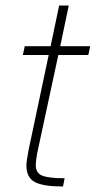

<svg xmlns="http://www.w3.org/2000/svg" viewBox="-20 -678 348 698"><path d="M76 -77Q76 -91 84 -133L157 -478H63L70 -510H164L195 -658H230L199 -510H308L301 -478H192L115 -120Q110 -92 110 -78Q110 -49 133.5 -39.5Q157 -30 215 -30L209 0Q138 0 107 -16Q76 -32 76 -77Z"/></svg>

Font: Saira Semi Condensed Thin
Style: Italic
Weight: 100
Width: 4
Italic angle: -12°
Designer: Hector Gatti with collaboration of the Omnibus-Type team
Foundry: Omnibus-Type
Version: Version 1.001; ttfautohint (v1.8)